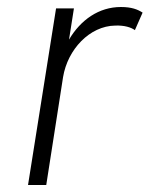

<svg xmlns="http://www.w3.org/2000/svg" viewBox="-20 -528 427 548"><path d="M325 -508C262 -508 210 -471 177 -415L191 -504H140L60 0H112L160 -308C173 -387 236 -454 309 -455C335 -456 354 -450 365 -442L387 -492C373 -501 356 -508 325 -508Z"/></svg>

Font: Arthouse Owned Light
Style: Italic
Weight: 300
Italic angle: -10°
Designer: Jeremy Tribby
Foundry: Tribby Type
Version: Version 1.000;PS 001.000;hotconv 1.0.88;makeotf.lib2.5.64775